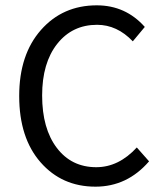

<svg xmlns="http://www.w3.org/2000/svg" viewBox="-20 -688 611 720"><path d="M338 12Q212 12 132 -79.5Q52 -171 52 -328Q52 -483 133.5 -575.5Q215 -668 343 -668Q451 -668 523 -587L478 -533Q419 -595 344 -595Q251 -595 194.5 -523.5Q138 -452 138 -330Q138 -206 193 -133.5Q248 -61 341 -61Q425 -61 493 -135L539 -83Q457 12 338 12Z"/></svg>

Font: Toshiba Sans
Style: Regular
Weight: 400
Designer: Paul D. Hunt
Foundry: Toshiba Corporation
Version: Version 2.020;PS 2.0;hotconv 1.0.86;makeotf.lib2.5.63406